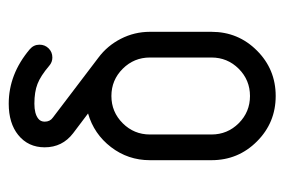

<svg xmlns="http://www.w3.org/2000/svg" viewBox="-126 -514 652 440"><g transform="rotate(-90 200.0 -294.0)"><path d="M182.4 -600Q250 -600 307.1 -551.8Q317.6 -542.9 317.6 -529.4Q317.6 -517.1 309.1 -508.5Q300.6 -500 288.2 -500Q277.6 -500 269.4 -507.1Q245.9 -527.1 227.6 -534.1Q209.4 -541.2 182.4 -541.2Q159.4 -541.2 148.2 -532.4Q141.2 -527.1 141.2 -517.6Q141.2 -505.3 150.6 -498.8L287.6 -394.7Q315.3 -374.1 331.2 -342.9Q347.1 -311.8 347.1 -276.5V-135.3Q347.1 -74.1 304.1 -31.2Q261.2 11.8 200 11.8Q138.8 11.8 95.9 -31.2Q52.9 -74.1 52.9 -135.3V-276.5Q52.9 -326.5 82.9 -365.6Q112.9 -404.7 160 -418.2L114.7 -452.4Q82.4 -477.1 82.4 -517.6Q82.4 -555.3 110.6 -578.2Q137.6 -600 182.4 -600ZM111.8 -276.5V-135.3Q111.8 -98.8 137.6 -72.9Q163.5 -47.1 200 -47.1Q236.5 -47.1 262.4 -72.9Q288.2 -98.8 288.2 -135.3V-276.5Q288.2 -312.9 262.4 -338.8Q236.5 -364.7 200 -364.7Q163.5 -364.7 137.6 -338.8Q111.8 -312.9 111.8 -276.5Z"/></g></svg>

Font: OpenGost Type B TT
Style: Regular
Weight: 400
Version: Version 0.3